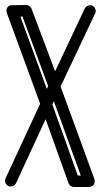

<svg xmlns="http://www.w3.org/2000/svg" viewBox="-25 -749 451 770"><path d="M81 -729Q96 -727 102 -713L196 -463L315 -715Q322 -727 336 -728Q342 -728 346 -726Q358 -719 359 -705Q359 -700 357 -696L218 -402L354 -30Q355 -26 355 -22Q355 -5 338 0Q335 1 332 1H271Q256 0 250 -14L158 -271L39 -14Q32 -2 19 -1H18Q13 -1 8 -3Q-4 -10 -5 -24Q-4 -29 -3 -33L136 -333L2 -698Q1 -702 1 -705Q1 -724 19 -728Q22 -728 24 -728ZM65 -683 57 -682 163 -392 168 -404ZM191 -343 185 -330 287 -45H299Z"/></svg>

Font: Santa Chrismast Display
Style: Regular
Weight: 400
Designer: MUHAMMAD YONI
Version: Version 001.000